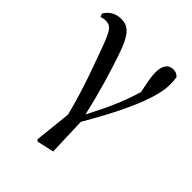

<svg xmlns="http://www.w3.org/2000/svg" viewBox="-212 -651 975 975"><g transform="rotate(45 276.0 -163.5)"><path d="M221 203 230 210 321 190 314 -16C406 -173 501 -358 501 -470C501 -490 500 -503 497 -520C486 -531 477 -537 458 -537C424 -537 404 -511 404 -462C404 -433 409 -408 423 -339C394 -240 357 -161 304 -59C274 -193 240 -301 214 -379C173 -507 140 -531 89 -531C51 -531 20 -513 1 -481L8 -463C18 -467 28 -469 38 -469C76 -469 89 -454 124 -359C155 -272 202 -154 242 4Z"/></g></svg>

Font: Source Han Serif SC Medium
Style: Regular
Weight: 500
Designer: Ryoko NISHIZUKA 西塚涼子 (kana & ideographs); Frank Grießhammer (Latin, Greek & Cyrillic); Wenlong ZHANG 张文龙 (bopomofo); San
Foundry: Adobe
Version: Version 2.003;hotconv 1.1.1;makeotfexe 2.6.0